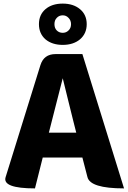

<svg xmlns="http://www.w3.org/2000/svg" viewBox="-20 -1045 708 1065"><path d="M267 -372 251 -309H403L387 -372Q377 -411 357 -493Q337 -575 328 -611Q285 -443 267 -372ZM174 0Q-8 0 11 -62L204 -683Q223 -745 288 -745H437L668 0Q480 0 465 -63L437 -171H217L174 0ZM328 -863Q347 -863 360 -876Q374 -889 374 -911Q374 -932 360 -946Q347 -960 328 -960Q308 -960 295 -946Q282 -933 282 -911Q282 -889 295 -876Q308 -863 328 -863ZM232 -827Q196 -859 196 -911Q196 -963 232 -994Q268 -1025 328 -1025Q387 -1025 424 -994Q461 -963 461 -911Q461 -859 424 -827Q387 -796 328 -796Q269 -796 232 -827Z"/></svg>

Font: Swei Half Moon CJK SC
Style: Black
Weight: 900
Version: Version 2.071